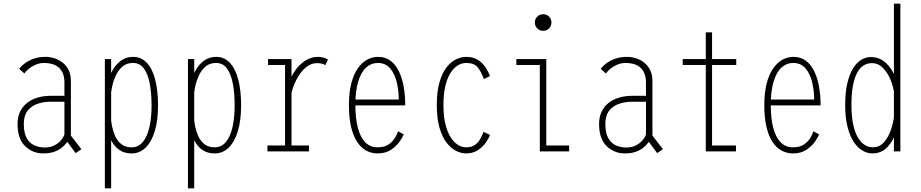

<svg xmlns="http://www.w3.org/2000/svg" viewBox="-20 -820 4990 1040"><path d="M389.5 9.5 332.5 -68.5 350 -103.5 421 -12ZM332 -105 357 -74Q351.5 -61.5 340.8 -46.8Q330 -32 313 -18.8Q296 -5.5 271.8 2.8Q247.5 11 214.5 11Q157 11 116 -28.5Q75 -68 75 -148Q75 -188 89.5 -216.8Q104 -245.5 128.8 -264.2Q153.5 -283 185.8 -292Q218 -301 253 -301H337V-269H254Q218 -269 184.8 -258.2Q151.5 -247.5 130.2 -221.2Q109 -195 109 -148Q109 -99 125 -71.2Q141 -43.5 167 -32.2Q193 -21 223.5 -21Q252.5 -21 276 -33.2Q299.5 -45.5 314.2 -64.8Q329 -84 332 -105ZM226 -512Q251 -512 275.2 -504.2Q299.5 -496.5 319.8 -480.5Q340 -464.5 352 -439.8Q364 -415 364 -381V-71L329 -80V-373Q329 -402.5 320.2 -423Q311.5 -443.5 296.5 -455.8Q281.5 -468 261.8 -473.5Q242 -479 220 -479Q196 -479 175 -470.5Q154 -462 137.8 -449Q121.5 -436 112 -422L84 -447Q96.5 -464 117 -478.8Q137.5 -493.5 165 -502.8Q192.5 -512 226 -512Z M548 -500H582V-391.5V200H548ZM701 -512Q744.5 -512 774.8 -480.2Q805 -448.5 820.5 -389.5Q836 -330.5 836 -249Q836 -167.5 818.2 -109.2Q800.5 -51 768.5 -20Q736.5 11 693 11Q654 11 627.2 -7.2Q600.5 -25.5 584 -56.5Q567.5 -87.5 560.2 -126.8Q553 -166 553 -208L581 -178Q582 -162 587 -136Q592 -110 603.5 -83.8Q615 -57.5 636.5 -39.8Q658 -22 692 -22Q730.5 -22 754.5 -52Q778.5 -82 789.8 -133.2Q801 -184.5 801 -249Q801 -313.5 791.5 -365.5Q782 -417.5 760 -448.2Q738 -479 700 -479Q665.5 -479 643 -459.2Q620.5 -439.5 607.2 -410.8Q594 -382 588 -354Q582 -326 581 -310L553 -290Q553 -329 562.2 -368.2Q571.5 -407.5 590 -440Q608.5 -472.5 636.2 -492.2Q664 -512 701 -512Z M998 -500H1032V-391.5V200H998ZM1151 -512Q1194.5 -512 1224.8 -480.2Q1255 -448.5 1270.5 -389.5Q1286 -330.5 1286 -249Q1286 -167.5 1268.2 -109.2Q1250.5 -51 1218.5 -20Q1186.5 11 1143 11Q1104 11 1077.2 -7.2Q1050.5 -25.5 1034 -56.5Q1017.5 -87.5 1010.2 -126.8Q1003 -166 1003 -208L1031 -178Q1032 -162 1037 -136Q1042 -110 1053.5 -83.8Q1065 -57.5 1086.5 -39.8Q1108 -22 1142 -22Q1180.5 -22 1204.5 -52Q1228.5 -82 1239.8 -133.2Q1251 -184.5 1251 -249Q1251 -313.5 1241.5 -365.5Q1232 -417.5 1210 -448.2Q1188 -479 1150 -479Q1115.5 -479 1093 -459.2Q1070.5 -439.5 1057.2 -410.8Q1044 -382 1038 -354Q1032 -326 1031 -310L1003 -290Q1003 -329 1012.2 -368.2Q1021.5 -407.5 1040 -440Q1058.5 -472.5 1086.2 -492.2Q1114 -512 1151 -512Z M1530 -284Q1530 -326 1543.2 -366.5Q1556.5 -407 1580.2 -440Q1604 -473 1635.2 -492.5Q1666.5 -512 1702 -512Q1714 -512 1725 -509.5Q1736 -507 1744.5 -503.5Q1753 -500 1757 -497L1742 -467Q1738.5 -470.5 1727.2 -474.2Q1716 -478 1697 -478Q1662.5 -478 1633.8 -452.5Q1605 -427 1584.8 -386.8Q1564.5 -346.5 1556 -303ZM1559 -32H1653.5V0H1428.5V-32H1524V-468H1432V-500H1559V-407Z M1893 -281H2140Q2140 -327 2129.5 -372.8Q2119 -418.5 2094 -448.8Q2069 -479 2026 -479Q1991 -479 1963.8 -454.8Q1936.5 -430.5 1920.8 -380Q1905 -329.5 1905 -251Q1905 -178.5 1918.5 -127.2Q1932 -76 1958.8 -49Q1985.5 -22 2025 -22Q2063 -22 2086 -38.2Q2109 -54.5 2120.5 -75.2Q2132 -96 2136 -109L2167 -92Q2161.5 -78 2144.8 -53.5Q2128 -29 2098.5 -9Q2069 11 2025 11Q1991.5 11 1963.2 -4.5Q1935 -20 1914 -52Q1893 -84 1881.5 -133.5Q1870 -183 1870 -251Q1870 -319.5 1883 -369Q1896 -418.5 1918.5 -450.2Q1941 -482 1969.2 -497Q1997.5 -512 2028 -512Q2067.5 -512 2095.5 -490.8Q2123.5 -469.5 2141 -433Q2158.5 -396.5 2166.8 -349Q2175 -301.5 2175 -249H1893Z M2634 -89Q2627.5 -70.5 2611 -47Q2594.5 -23.5 2568 -6.2Q2541.5 11 2505 11Q2477.5 11 2449.5 -3.2Q2421.5 -17.5 2398 -48.5Q2374.5 -79.5 2360.2 -129.5Q2346 -179.5 2346 -251Q2346 -323.5 2360.2 -373.5Q2374.5 -423.5 2398 -454Q2421.5 -484.5 2449.5 -498.2Q2477.5 -512 2505 -512Q2541.5 -512 2566.5 -497Q2591.5 -482 2607.8 -458.2Q2624 -434.5 2634 -408L2601 -392Q2586 -432.5 2567 -455.8Q2548 -479 2505 -479Q2482 -479 2460 -465.8Q2438 -452.5 2420.2 -424.8Q2402.5 -397 2392.2 -353.8Q2382 -310.5 2382 -251Q2382 -192 2392.2 -149Q2402.5 -106 2420.2 -77.8Q2438 -49.5 2460 -35.8Q2482 -22 2505 -22Q2534.5 -22 2552.8 -35.2Q2571 -48.5 2581.8 -68Q2592.5 -87.5 2599 -106Z M2922 -653Q2903.5 -653 2890.2 -666.2Q2877 -679.5 2877 -698Q2877 -717 2890.2 -730Q2903.5 -743 2922 -743Q2941 -743 2954 -730Q2967 -717 2967 -698Q2967 -679.5 2954 -666.2Q2941 -653 2922 -653ZM2939 -32H3063V0H2904V-468H2777V-500H2939Z M3539.5 9.5 3482.5 -68.5 3500 -103.5 3571 -12ZM3482 -105 3507 -74Q3501.5 -61.5 3490.8 -46.8Q3480 -32 3463 -18.8Q3446 -5.5 3421.8 2.8Q3397.5 11 3364.5 11Q3307 11 3266 -28.5Q3225 -68 3225 -148Q3225 -188 3239.5 -216.8Q3254 -245.5 3278.8 -264.2Q3303.5 -283 3335.8 -292Q3368 -301 3403 -301H3487V-269H3404Q3368 -269 3334.8 -258.2Q3301.5 -247.5 3280.2 -221.2Q3259 -195 3259 -148Q3259 -99 3275 -71.2Q3291 -43.5 3317 -32.2Q3343 -21 3373.5 -21Q3402.5 -21 3426 -33.2Q3449.5 -45.5 3464.2 -64.8Q3479 -84 3482 -105ZM3376 -512Q3401 -512 3425.2 -504.2Q3449.5 -496.5 3469.8 -480.5Q3490 -464.5 3502 -439.8Q3514 -415 3514 -381V-71L3479 -80V-373Q3479 -402.5 3470.2 -423Q3461.5 -443.5 3446.5 -455.8Q3431.5 -468 3411.8 -473.5Q3392 -479 3370 -479Q3346 -479 3325 -470.5Q3304 -462 3287.8 -449Q3271.5 -436 3262 -422L3234 -447Q3246.5 -464 3267 -478.8Q3287.5 -493.5 3315 -502.8Q3342.5 -512 3376 -512Z M3678 -468V-500H3968V-468ZM3837 -32H3966.5V0H3803V-645H3837Z M4143 -281H4390Q4390 -327 4379.5 -372.8Q4369 -418.5 4344 -448.8Q4319 -479 4276 -479Q4241 -479 4213.8 -454.8Q4186.5 -430.5 4170.8 -380Q4155 -329.5 4155 -251Q4155 -178.5 4168.5 -127.2Q4182 -76 4208.8 -49Q4235.5 -22 4275 -22Q4313 -22 4336 -38.2Q4359 -54.5 4370.5 -75.2Q4382 -96 4386 -109L4417 -92Q4411.5 -78 4394.8 -53.5Q4378 -29 4348.5 -9Q4319 11 4275 11Q4241.5 11 4213.2 -4.5Q4185 -20 4164 -52Q4143 -84 4131.5 -133.5Q4120 -183 4120 -251Q4120 -319.5 4133 -369Q4146 -418.5 4168.5 -450.2Q4191 -482 4219.2 -497Q4247.5 -512 4278 -512Q4317.5 -512 4345.5 -490.8Q4373.5 -469.5 4391 -433Q4408.5 -396.5 4416.8 -349Q4425 -301.5 4425 -249H4143Z M4705 11Q4678 11 4651.8 -4.2Q4625.5 -19.5 4604.5 -51.2Q4583.5 -83 4570.8 -132.8Q4558 -182.5 4558 -251Q4558 -319.5 4569.5 -368.8Q4581 -418 4600.5 -449.5Q4620 -481 4645 -496Q4670 -511 4697 -511Q4744 -511 4778.2 -479.5Q4812.5 -448 4831.2 -398Q4850 -348 4850 -292L4824 -312Q4819.5 -348.5 4804 -387Q4788.5 -425.5 4763 -451.8Q4737.5 -478 4703 -478Q4678.5 -478 4658.2 -465.8Q4638 -453.5 4623.2 -426.5Q4608.5 -399.5 4600.2 -356.2Q4592 -313 4592 -251Q4592 -190.5 4601.2 -147Q4610.5 -103.5 4626.5 -75.8Q4642.5 -48 4663.8 -35Q4685 -22 4709 -22Q4743.5 -22 4767.8 -49.2Q4792 -76.5 4806 -117.5Q4820 -158.5 4824 -200L4850 -216Q4850 -160 4834.2 -108Q4818.5 -56 4786.2 -22.5Q4754 11 4705 11ZM4822 0V-71V-800H4857V0Z"/></svg>

Font: League Mono Thin Condensed
Style: Regular
Weight: 100
Width: 1
Designer: Tyler Finck
Foundry: The League of Moveable Type / Tyler Finck
Version: Version 2.300;RELEASE